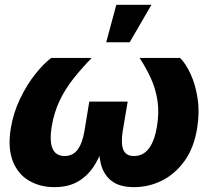

<svg xmlns="http://www.w3.org/2000/svg" viewBox="-20 -770 873 798"><path d="M206.1 7.8Q146.5 7.8 100.3 -19.3Q54.2 -46.4 33 -100.8Q11.7 -155.3 24.9 -236.8Q35.6 -301.8 63.5 -359.6Q91.3 -417.5 126.2 -461.4Q161.1 -505.4 192.9 -529.3H361.3Q320.3 -487.3 285.9 -444.1Q251.5 -400.9 228 -351.8Q204.6 -302.7 194.8 -243.7Q185.1 -183.1 198.5 -152.3Q211.9 -121.6 248.5 -121.6Q282.7 -121.6 302.5 -147.9Q322.3 -174.3 331.1 -226.1L351.1 -347.7H510.7L490.2 -226.1Q481.9 -174.3 492.4 -147.9Q502.9 -121.6 537.1 -121.6Q574.7 -121.6 598.4 -152.3Q622.1 -183.1 632.3 -243.7Q642.1 -302.7 634.5 -351.8Q627 -400.9 607.2 -444.3Q587.4 -487.8 560.1 -529.3H728.5Q752.4 -505.4 772.7 -461.2Q793 -417 801.5 -359.4Q810.1 -301.8 799.3 -236.8Q786.1 -155.3 746.8 -100.8Q707.5 -46.4 652.8 -19.3Q598.1 7.8 537.6 7.8Q476.6 7.8 443.1 -18.6Q409.7 -44.9 398.7 -90.8Q387.7 -136.7 392.6 -195.8H417.5Q403.8 -136.2 377.2 -90.3Q350.6 -44.4 308.8 -18.3Q267.1 7.8 206.1 7.8ZM421.4 -594.2 463.4 -750H609.4L519 -594.2Z"/></svg>

Font: Inter 24pt ExtraBold
Style: Italic
Weight: 800
Italic angle: -9.3988°
Designer: Rasmus Andersson
Foundry: rsms
Version: Version 4.001;git-66647c0bb